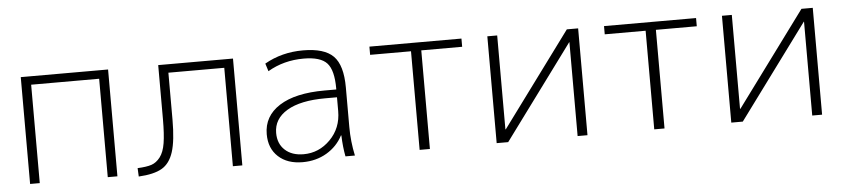

<svg xmlns="http://www.w3.org/2000/svg" viewBox="-38 -725 4086 931"><g transform="rotate(-5 2005.5 -260.0)"><path d="M78 -520H503V0H456V-479H125V0H78Z M747 -257V-520H1111V0H1065V-479H793V-251Q793 -148 775.5 -93.5Q758 -39 719 -16.5Q680 6 606 10L604 -31Q648 -33 672 -41Q696 -49 714.5 -73Q733 -97 740 -140.5Q747 -184 747 -257Z M1452 -530Q1556 -530 1600 -485.5Q1644 -441 1644 -333V-140Q1644 -70 1659 0H1613Q1604 -46 1602 -103H1600Q1573 -51 1521.5 -20.5Q1470 10 1404 10Q1330 10 1286 -30.5Q1242 -71 1242 -140Q1242 -228 1319.5 -277.5Q1397 -327 1540 -327H1597V-332Q1597 -421 1565.5 -455.5Q1534 -490 1452 -490Q1355 -490 1277 -444L1265 -482Q1349 -530 1452 -530ZM1288 -142Q1288 -90 1321.5 -59Q1355 -28 1412 -28Q1487 -28 1542 -83.5Q1597 -139 1597 -222V-289H1540Q1419 -289 1353.5 -250Q1288 -211 1288 -142Z M2223 -480H2024V0H1974V-480H1775V-520H2223Z M2397 -63H2399L2736 -520H2791V0H2743V-457H2742L2405 0H2349V-520H2397Z M3365 -480H3166V0H3116V-480H2917V-520H3365Z M3539 -63H3541L3878 -520H3933V0H3885V-457H3884L3547 0H3491V-520H3539Z"/></g></svg>

Font: M PLUS 1p Light
Style: Regular
Weight: 300
Version: Version 1.061